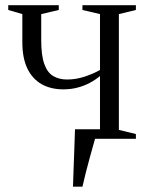

<svg xmlns="http://www.w3.org/2000/svg" viewBox="-20 -522 547 722"><path d="M254.5 180Q255.5 146.5 256.8 111Q258 75.5 259.5 38.5Q261 1.5 262 -36H361.5L338 -2Q335 9 329.2 29Q323.5 49 316.5 74.8Q309.5 100.5 302.5 127.8Q295.5 155 290 180ZM282 0V-18L356 -33.5V-236Q338.5 -221.5 317.2 -210.2Q296 -199 271.2 -192.5Q246.5 -186 218 -186Q171 -186 136.5 -205.5Q102 -225 83 -264.2Q64 -303.5 64 -363.5V-469L11 -484.5V-502.5H201V-484.5L135 -469V-371.5Q135 -313 146.8 -280.8Q158.5 -248.5 180.5 -235.8Q202.5 -223 232 -223Q266 -223 299.5 -234.2Q333 -245.5 356 -259V-469L290 -484.5V-502.5H491V-484.5L427 -469V-33.5L491 -18V0Z"/></svg>

Font: Merriweather 144pt Light
Style: Regular
Weight: 300
Version: Version 2.100